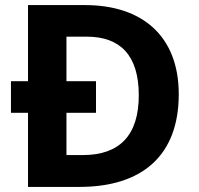

<svg xmlns="http://www.w3.org/2000/svg" viewBox="-20 -734 780 754"><path d="M314 -714H90V-415H23V-291H90V0H292C538 0 682 -123 682 -364C682 -593 538 -714 314 -714ZM321 -590C451 -590 525 -518 525 -360C525 -204 451 -125 305 -125H241V-291H357V-415H241V-590Z"/></svg>

Font: Noto Sans Gujarati
Style: Bold
Weight: 700
Designer: Jelle Bosma - Monotype Design Team, Universal Thirst
Foundry: Monotype Imaging Inc.
Version: Version 2.106